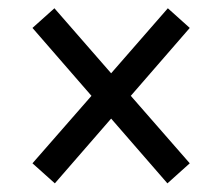

<svg xmlns="http://www.w3.org/2000/svg" viewBox="-20 -521 525 453"><path d="M427.7 -135.7 375 -88.4 242.2 -241.2 109.4 -88.4 56.6 -135.7 195.8 -294.9 56.6 -455.1 108.4 -501.5 242.2 -348.1 376 -501.5 427.7 -455.1 288.6 -294.9Z"/></svg>

Font: Oxygen
Style: Regular
Weight: 400
Designer: Vernon Adams
Foundry: Vernon Adams
Version: Version Release 0.2.3 webfont; ttfautohint (v0.93.3-1d66) -l